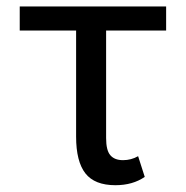

<svg xmlns="http://www.w3.org/2000/svg" viewBox="-20 -548 561 579"><path d="M328 10.5Q265.5 10.5 237.5 -25.2Q209.5 -61 209.5 -136V-456H39.5V-528.5H481V-456H300V-131.5Q300 -94.5 312.8 -79.8Q325.5 -65 351 -65Q375.5 -65 396.5 -77L416.5 -14.5Q380 10.5 328 10.5Z"/></svg>

Font: Roberto Sans
Style: Regular
Weight: 400
Designer: Google (font) & Cristiano Sobral (main changes)
Version: Version 1.500; ttfautohint (v1.8.4.7-5d5b-dirty)